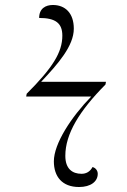

<svg xmlns="http://www.w3.org/2000/svg" viewBox="-20 -740 511 770"><path d="M297 10C344 10 372 -12 372 -43C372 -55 364 -67 351 -70C341 -51 325 -43 307 -43C270 -43 242 -63 242 -115C242 -203 298 -295 403 -401L405 -412H145C213 -484 276 -556 276 -625C276 -688 241 -720 192 -720C163 -720 137 -706 137 -668C203 -668 230 -647 230 -597C230 -530 191 -468 87 -364L85 -353H346C266 -271 196 -164 196 -93C196 -32 229 10 297 10Z"/></svg>

Font: Noto Serif Display Light
Style: Italic
Weight: 300
Italic angle: -12°
Designer: Monotype Design Team
Foundry: Monotype Imaging Inc.
Version: Version 2.009